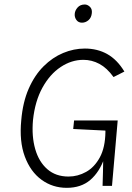

<svg xmlns="http://www.w3.org/2000/svg" viewBox="-20 -848 604 876"><path d="M284.5 9Q220 9 169.5 -27.8Q119 -64.5 93.2 -133.8Q67.5 -203 77 -299.5Q84 -382 111 -443.5Q138 -505 178.8 -545.5Q219.5 -586 268 -606.2Q316.5 -626.5 367 -626.5Q424.5 -626.5 469.5 -601.2Q514.5 -576 547.5 -521.5L498 -496.5Q468 -538 433.5 -556.5Q399 -575 360.5 -575Q306 -575 256.8 -542.2Q207.5 -509.5 173.5 -447.8Q139.5 -386 130.5 -299.5Q124 -225.5 140.8 -167.5Q157.5 -109.5 196 -76Q234.5 -42.5 292.5 -42.5Q335 -42.5 373 -63.8Q411 -85 435.5 -130Q460 -175 461 -246Q461.5 -251 459.8 -257.2Q458 -263.5 451.5 -275L484.5 -251L314 -259.5L318 -298.5H517L491 0H448Q448.5 -31.5 449.8 -63Q451 -94.5 451 -126L456.5 -127.5Q434 -63 392 -27Q350 9 284.5 9ZM354 -744.5Q337.5 -744.5 328.5 -757Q319.5 -769.5 321 -785Q322 -800 334 -813.8Q346 -827.5 367 -827.5Q379 -827.5 390 -817.2Q401 -807 399 -788.5Q397 -767.5 383.8 -756Q370.5 -744.5 354 -744.5Z"/></svg>

Font: Karla Light
Style: Italic
Weight: 300
Italic angle: -8°
Designer: Jonathan Pinhorn
Version: Version 2.004;gftools[0.9.33]